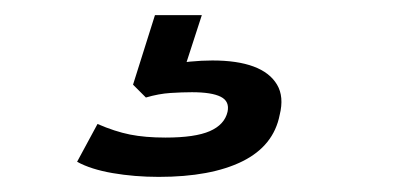

<svg xmlns="http://www.w3.org/2000/svg" viewBox="-20 -40 540 254"><path d="M190 194Q158 194 129 189Q100 184 82 174L109 124Q132 134 152 138Q172 142 199 142Q238 142 257.5 133.5Q277 125 281 108Q284 94 272 88Q260 82 234 82Q221 82 205.5 83Q190 84 173 89L156 72L185 -20H247L222 57L195 48Q216 43 231.5 41.5Q247 40 261 40Q294 40 315.5 48Q337 56 346.5 72Q356 88 350 112Q342 153 300.5 173.5Q259 194 190 194Z"/></svg>

Font: Nunito Sans 10pt Expanded Medium
Style: Italic
Weight: 500
Width: 7
Italic angle: -9°
Designer: Vernon Adams
Foundry: Vernon Adams
Version: Version 3.101;gftools[0.9.27]